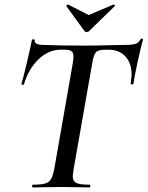

<svg xmlns="http://www.w3.org/2000/svg" viewBox="-20 -822 647 842"><path d="M123 -12Q159 -12 177 -17Q195 -22 203.5 -36.5Q212 -51 218 -81L299 -544Q302 -562 302 -574Q302 -592 293 -598Q284 -604 261 -604H245Q193 -604 149 -562Q105 -520 85 -452Q85 -450 81 -450Q78 -450 75.5 -451.5Q73 -453 74 -454Q82 -480 97.5 -545.5Q113 -611 120 -647Q121 -650 127 -649.5Q133 -649 132 -646Q129 -625 171 -625Q245 -622 354 -622Q405 -622 467 -624L530 -625Q560 -625 575 -630Q590 -635 596 -650Q598 -653 603 -652.5Q608 -652 607 -648Q598 -617 583 -548Q568 -479 565 -454Q565 -452 560 -452Q552 -452 553 -456Q557 -484 557 -495Q557 -545 530 -574.5Q503 -604 456 -604H440Q410 -604 400 -592Q390 -580 384 -542L303 -81Q299 -55 299 -50Q299 -27 315 -19.5Q331 -12 374 -12Q376 -12 376 -6Q376 0 374 0Q342 0 324 -1L248 -2L176 -1Q157 0 123 0Q121 0 121 -6Q121 -12 123 -12ZM271 -796Q271 -798 274 -800.5Q277 -803 279 -802L369 -756L477 -802H478Q481 -802 483 -799.5Q485 -797 483 -795L370 -685Q366 -681 360 -681Q355 -681 351 -685L271 -795Z"/></svg>

Font: Cormorant Garamond SemiBold
Style: Italic
Weight: 600
Italic angle: -10°
Designer: Christian Thalmann (Catharsis Fonts)
Foundry: Catharsis Fonts
Version: Version 4.000